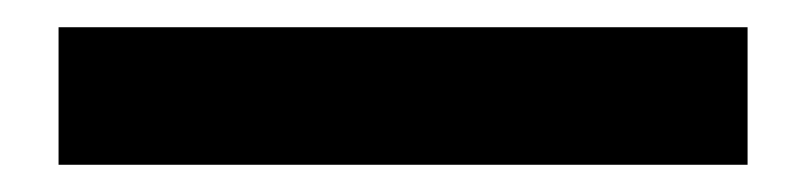

<svg xmlns="http://www.w3.org/2000/svg" viewBox="-20 20 592 141"><path d="M529 141H23V40H529Z"/></svg>

Font: Hind Mysuru SemiBold
Style: Regular
Weight: 600
Designer: Manushi Parikh, Hitesh Malaviya
Foundry: Indian Type Foundry
Version: Version 0.703;PS 1.0;hotconv 1.0.86;makeotf.lib2.5.63406